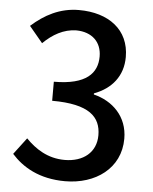

<svg xmlns="http://www.w3.org/2000/svg" viewBox="-54 -795 678 853"><g transform="rotate(5 285.0 -368.5)"><path d="M268 13C403 13 514 -65 514 -198C514 -297 447 -361 362 -382V-387C440 -416 489 -475 489 -560C489 -682 396 -750 264 -750C179 -750 111 -713 53 -661L113 -589C155 -630 203 -658 260 -659C330 -658 373 -617 373 -552C373 -478 325 -423 180 -423V-338C346 -338 398 -285 398 -203C398 -127 341 -81 258 -81C182 -81 127 -118 84 -162L28 -88C77 -33 152 13 268 13Z"/></g></svg>

Font: Genne Gothic Medium
Style: Regular
Weight: 500
Designer: Ryoko NISHIZUKA (kana & ideographs); Paul D. Hunt (Latin, Greek & Cyrillic); Wenlong ZHANG (bopomofo); Sandoll Communica
Foundry: Adobe Systems Incorporated
Version: Version 1.004;PS 1.004;hotconv 16.6.51;makeotf.lib2.5.65220